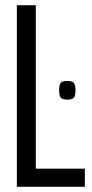

<svg xmlns="http://www.w3.org/2000/svg" viewBox="-20 -720 355 740"><path d="M45 0V-700H118V-70H307V0ZM208 -372Q208 -393 214 -400.5Q220 -408 239 -408Q258 -408 264.5 -400.5Q271 -393 271 -372Q271 -351 264.5 -343.5Q258 -336 239 -336Q221 -336 214.5 -343.5Q208 -351 208 -372Z"/></svg>

Font: Georama Condensed
Style: Regular
Weight: 400
Width: 3
Designer: Jean-Baptiste Levee
Foundry: Production Type
Version: Version 1.000